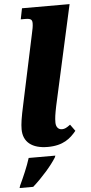

<svg xmlns="http://www.w3.org/2000/svg" viewBox="-67 -796 497 1053"><g transform="rotate(-5 182.0 -269.5)"><path d="M171 10C257 10 297 -26 329 -65L303 -101C283 -86 272 -80 257 -80C237 -80 224 -95 224 -120C224 -145 227 -164 236 -209L358 -760H96L84 -700H110C143 -700 147 -690 147 -672C147 -657 143 -637 139 -620L57 -235C41 -162 36 -128 36 -99C36 -29 84 10 171 10ZM1 208 -3 221H72C125 174 178 113 204 71L208 61H61C46 109 23 161 1 208Z"/></g></svg>

Font: Noto Serif SemiCondensed Black
Style: Italic
Weight: 900
Width: 4
Italic angle: -12°
Designer: Monotype Design Team
Foundry: Monotype Imaging Inc.
Version: Version 2.014